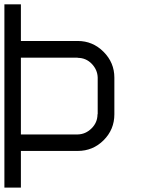

<svg xmlns="http://www.w3.org/2000/svg" viewBox="-20 -853 707 873"><path d="M333.3 -241.7Q369.2 -242.5 396.2 -269.2Q423.3 -295.8 423.3 -333.3H424.2V-500Q423.3 -535.8 397.1 -562.9Q370.8 -590 333.3 -590V-590.8H75V-241.7ZM333.3 -166.7H75V0H0V-833.3H75V-666.7H333.3Q401.7 -666.7 450.8 -617.5Q500 -568.3 500 -500V-333.3Q500 -264.2 451.2 -215.4Q402.5 -166.7 333.3 -166.7Z"/></svg>

Font: 0xA000-Squareish-Mono
Style: Squareish-Mono
Weight: 400
Version: Version 0.1